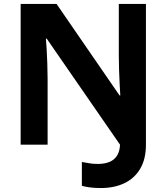

<svg xmlns="http://www.w3.org/2000/svg" viewBox="-20 -734 845 974"><path d="M491.5 219.9Q459.8 219.9 436.1 216.7Q412.4 213.5 395.3 208.7V87.6Q413.2 91 432.8 94.3Q452.4 97.6 476.2 97.6Q510.2 97.6 534.6 87.8Q559 78 573.3 56.2Q587.5 34.5 588.8 0L216.9 -538.1H212.9Q214.9 -519.1 216.7 -484.7Q218.5 -450.3 220 -410.6Q221.5 -370.9 221.5 -333.9V0H84.8V-714H266.9L586.3 -250H590.3Q588.9 -270.1 587.1 -304.8Q585.3 -339.4 584 -379.2Q582.7 -419.1 582.7 -453.6V-714H720.3V0.1Q720.3 72.6 691.5 121.6Q662.8 170.6 611.3 195.2Q559.8 219.9 491.5 219.9Z"/></svg>

Font: Noto Sans Khmer
Style: Regular
Weight: 400
Designer: Danh Hong and the Monotype Design Team
Foundry: Monotype Imaging Inc.
Version: Version 2.003